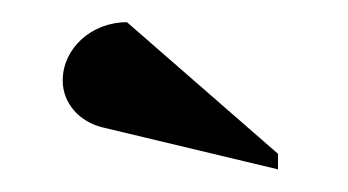

<svg xmlns="http://www.w3.org/2000/svg" viewBox="-20 -645 314 173"><path d="M36.5 -572.4C36.5 -552 51.5 -535.3 72.5 -530.2L230.5 -492.4V-506.4L94.4 -625C62.4 -625 36.5 -601.4 36.5 -572.4Z"/></svg>

Font: Prida01
Style: Bold
Weight: 700
Designer: gluk
Foundry: gluk
Version: Version 00.072